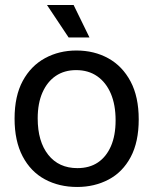

<svg xmlns="http://www.w3.org/2000/svg" viewBox="-20 -731 610 764"><path d="M287 13Q215 13 158.5 -17.5Q102 -48 70 -109Q38 -170 38 -259Q38 -349 70.5 -409Q103 -469 159 -499.5Q215 -530 284 -530Q355 -530 411 -499Q467 -468 499.5 -407Q532 -346 532 -256Q532 -166 500 -106Q468 -46 412 -16.5Q356 13 287 13ZM288 -62Q336 -62 369.5 -84.5Q403 -107 421.5 -149.5Q440 -192 440 -252Q440 -314 421 -358.5Q402 -403 367 -427.5Q332 -452 283 -452Q236 -452 202 -429Q168 -406 149 -363Q130 -320 130 -260Q130 -168 172 -115Q214 -62 288 -62ZM253 -582 167 -711H273L336 -582Z"/></svg>

Font: Bricolage Grotesque 72pt
Style: Regular
Weight: 400
Version: Version 1.001;gftools[0.9.33.dev8+g029e19f]